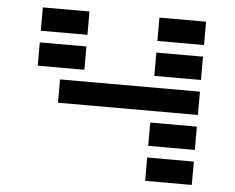

<svg xmlns="http://www.w3.org/2000/svg" viewBox="-50 -743 979 801"><g transform="rotate(5 439.5 -342.0)"><path d="M97.7 -585.9V-683.6H293V-585.9ZM585.9 -585.9V-683.6H781.2V-585.9ZM97.7 -439.5V-537.1H293V-439.5ZM585.9 -439.5V-537.1H781.2V-439.5ZM781.2 -390.6V-293H195.3V-390.6ZM585.9 -146.5V-244.1H781.2V-146.5ZM585.9 0V-97.7H781.2V0Z"/></g></svg>

Font: Trigram
Style: Regular
Weight: 400
Designer: GGBotNet
Foundry: GGBotNet
Version: 1.05